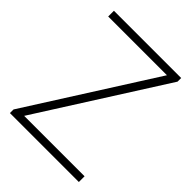

<svg xmlns="http://www.w3.org/2000/svg" viewBox="-208 -857 974 974"><g transform="rotate(45 279.0 -370.0)"><path d="M31.5 0V-26L459 -699H37.5V-740H520V-714L92.5 -41H526V0Z"/></g></svg>

Font: Encode Sans XLt
Style: Regular
Weight: 200
Designer: Multiple Designers
Foundry: Impallari Type
Version: Version 3.002; ttfautohint (v1.8.3) -l 8 -r 50 -G 200 -x 14 